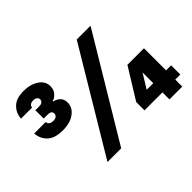

<svg xmlns="http://www.w3.org/2000/svg" viewBox="-137 -974 1240 1240"><g transform="rotate(-45 483.0 -354.0)"><path d="M175 -348Q102 -348 67 -382Q32 -416 30 -465H134Q135 -452 145 -443.5Q155 -435 175 -435Q194 -435 203.5 -443.5Q213 -452 213 -464Q213 -490 177 -490H141V-566H177Q195 -566 204 -574Q213 -582 213 -594Q213 -605 203.5 -613Q194 -621 176 -621Q158 -621 148.5 -613Q139 -605 138 -593H37Q40 -641 73.5 -674.5Q107 -708 175 -708Q236 -708 278 -680.5Q320 -653 320 -606Q320 -574 300.5 -553Q281 -532 262 -529V-525Q324 -509 324 -454Q324 -408 283 -378Q242 -348 175 -348ZM234 0 653 -700H779L359 0ZM920 -151H966V-67H920V-3H803V-67H639V-143L769 -353H920ZM803 -249 743 -151H803Z"/></g></svg>

Font: Be Vietnam Black
Style: Regular
Weight: 900
Designer: Lam Bao; Tony Le; Vietanh Nguyen
Foundry: Yellow Type Foundry
Version: Version 5.000